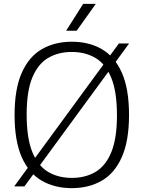

<svg xmlns="http://www.w3.org/2000/svg" viewBox="-20 -965 744 994"><path d="M106.5 0H53.5L595.5 -740H648.5ZM352 9Q263 9 196.2 -29.5Q129.5 -68 92.5 -151.5Q55.5 -235 55.5 -370Q55.5 -505 92.8 -588.5Q130 -672 196.8 -710.5Q263.5 -749 352 -749Q440.5 -749 507.2 -710.5Q574 -672 611 -588.2Q648 -504.5 648 -370Q648 -235.5 610.8 -151.8Q573.5 -68 506.8 -29.5Q440 9 352 9ZM352 -44Q422 -44 474.5 -75Q527 -106 556.2 -177Q585.5 -248 585.5 -367.5Q585.5 -490 556.2 -561.8Q527 -633.5 474.5 -664.8Q422 -696 352 -696Q281.5 -696 229 -665Q176.5 -634 147.2 -563.2Q118 -492.5 118 -372.5Q118 -250 147.2 -178.2Q176.5 -106.5 229 -75.2Q281.5 -44 352 -44ZM322.5 -806 410.5 -945H476L377 -806Z"/></svg>

Font: Encode Sans Condensed Thin Light
Style: Regular
Weight: 300
Version: Version 3.002